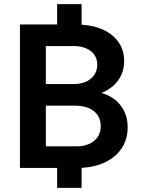

<svg xmlns="http://www.w3.org/2000/svg" viewBox="-20 -817 690 934"><path d="M258 -680V-797H377V-680ZM258 97V-20H377V97ZM473 -365Q512 -354 540 -331.5Q568 -309 584.5 -275.5Q601 -242 601 -198Q601 -138 570.5 -93.5Q540 -49 484.5 -24.5Q429 0 354 0H77V-698H344Q458 -698 521 -649Q584 -600 584 -521Q584 -484 570.5 -453.5Q557 -423 532 -400.5Q507 -378 473 -365ZM337 -593H203V-408H337Q390 -408 421.5 -434Q453 -460 453 -502Q453 -545 421 -569Q389 -593 337 -593ZM203 -105H351Q405 -105 437.5 -131.5Q470 -158 470 -203Q470 -250 436.5 -276.5Q403 -303 344 -303H203Z"/></svg>

Font: Azeret Mono Medium
Style: Regular
Weight: 500
Designer: Martin Vácha
Foundry: Displaay
Version: Version 1.002